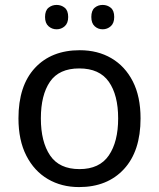

<svg xmlns="http://www.w3.org/2000/svg" viewBox="-20 -750 645 780"><path d="M551 -269Q551 -136 483.5 -63Q416 10 301 10Q230 10 174.5 -22.5Q119 -55 87 -117.5Q55 -180 55 -269Q55 -402 122 -474Q189 -546 304 -546Q377 -546 432.5 -513.5Q488 -481 519.5 -419.5Q551 -358 551 -269ZM146 -269Q146 -174 183.5 -118.5Q221 -63 303 -63Q384 -63 422 -118.5Q460 -174 460 -269Q460 -364 422 -418Q384 -472 302 -472Q220 -472 183 -418Q146 -364 146 -269ZM163 -681Q163 -707 177 -718.5Q191 -730 210 -730Q229 -730 243 -718.5Q257 -707 257 -681Q257 -656 243 -643.5Q229 -631 210 -631Q191 -631 177 -643.5Q163 -656 163 -681ZM351 -681Q351 -707 364.5 -718.5Q378 -730 397 -730Q416 -730 430 -718.5Q444 -707 444 -681Q444 -656 430 -643.5Q416 -631 397 -631Q378 -631 364.5 -643.5Q351 -656 351 -681Z"/></svg>

Font: Noto Sans Multani
Style: Regular
Weight: 400
Designer: Monotype Design Team
Foundry: Monotype Imaging Inc.
Version: Version 2.002; ttfautohint (v1.8.4.7-5d5b)